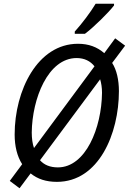

<svg xmlns="http://www.w3.org/2000/svg" viewBox="-20 -958 686 1022"><path d="M378 -790V-778H432C478 -812 559 -892 587 -929V-938H489C462 -893 417 -833 378 -790ZM84 44 143 -35C180 -5 225 10 283 10C506 10 613 -247 613 -473C613 -532 601 -586 577 -623L646 -715L593 -754L535 -675C497 -708 452 -725 395 -725C180 -725 58 -477 58 -242C58 -180 71 -126 98 -84L32 5ZM483 -605 161 -170C153 -192 149 -221 149 -253C151 -432 235 -649 388 -649C429 -649 461 -633 483 -605ZM288 -67C247 -67 215 -80 193 -105L513 -536C519 -516 523 -492 523 -464C521 -277 436 -67 288 -67Z"/></svg>

Font: Noto Sans SemiCondensed
Style: Italic
Weight: 400
Width: 4
Italic angle: -12°
Designer: Monotype Design Team
Foundry: Monotype Imaging Inc.
Version: Version 2.013